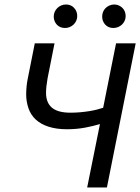

<svg xmlns="http://www.w3.org/2000/svg" viewBox="-27 -830 621 850"><path d="M415.5 -280.8Q387.2 -272 349.4 -264.9Q311.5 -257.8 269 -257.8Q223.6 -257.8 189 -268.8Q154.3 -279.8 131.8 -300.3Q109.4 -320.8 99.1 -350.6Q88.9 -380.4 88.9 -412.1Q88.9 -427.7 90.6 -446.5Q92.3 -465.3 96.2 -483.4L127 -638.2H214.4L183.6 -483.4Q176.8 -444.3 176.8 -418.9Q176.8 -375.5 202.9 -353.3Q229 -331.1 285.2 -331.1Q306.2 -331.1 328.1 -333Q350.1 -335 369.1 -338.1Q388.2 -341.3 402.6 -345Q417 -348.6 429.7 -353L486.8 -638.2H573.7L446.3 0H358.9ZM265.1 -810.1Q287.1 -810.1 301 -795.2Q314.9 -780.3 314.9 -758.8Q314.9 -747.6 310.5 -738Q306.2 -728.5 298.8 -721.4Q291.5 -714.4 281.7 -710.2Q272 -706.1 261.2 -706.1Q238.3 -706.1 224.6 -720.9Q210.9 -735.8 210.9 -756.8Q210.9 -768.1 215.3 -777.8Q219.7 -787.6 227.1 -794.7Q234.4 -801.8 244.1 -805.9Q253.9 -810.1 265.1 -810.1ZM479 -810.1Q489.7 -810.1 499 -805.9Q508.3 -801.8 515.1 -794.9Q522 -788.1 525.6 -778.8Q529.3 -769.5 529.3 -758.8Q529.3 -747.6 524.9 -738Q520.5 -728.5 513.2 -721.4Q505.9 -714.4 495.8 -710.2Q485.8 -706.1 475.1 -706.1Q452.6 -706.1 439 -720.9Q425.3 -735.8 425.3 -756.8Q425.3 -768.1 429.4 -777.8Q433.6 -787.6 440.9 -794.7Q448.2 -801.8 458 -805.9Q467.8 -810.1 479 -810.1ZM-6.8 -638.2Z"/></svg>

Font: Code New Roman
Style: Italic
Weight: 400
Italic angle: -11°
Monospace: yes
Designer: Sam Radian
Foundry: Code New Roman
Version: Version 1.508 October 19, 2014